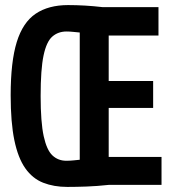

<svg xmlns="http://www.w3.org/2000/svg" viewBox="-20 -728 671 756"><path d="M616 0H408Q362 5 321 6.5Q280 8 245 8Q192 8 150 -8.5Q108 -25 79.5 -65.5Q51 -106 36.5 -176Q22 -246 22 -353Q22 -485 46 -562.5Q70 -640 120.5 -674Q171 -708 248 -708Q281 -708 315 -706Q349 -704 383 -700H604V-588H408V-409H583V-303H408V-110H616ZM294 -99V-600Q282 -601 268 -602.5Q254 -604 242 -604Q209 -604 186 -584Q163 -564 151.5 -509.5Q140 -455 140 -350Q140 -247 152 -192Q164 -137 186.5 -116Q209 -95 241 -95Q255 -95 269.5 -96.5Q284 -98 294 -99Z"/></svg>

Font: Georama Condensed SemiBold
Style: Regular
Weight: 600
Width: 3
Designer: Jean-Baptiste Levee
Foundry: Production Type
Version: Version 1.000